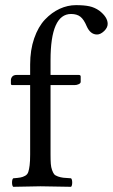

<svg xmlns="http://www.w3.org/2000/svg" viewBox="-20 -718 435 740"><path d="M174.8 -122.1Q174.8 -100.1 175.8 -86.7Q176.8 -73.2 180.7 -62.5Q184.6 -51.8 188.7 -46.6Q192.9 -41.5 203.4 -37.8Q213.9 -34.2 224.1 -33Q234.4 -31.7 253.9 -30.8Q258.3 -26.4 258.3 -14.4Q258.3 -2.4 253.9 2Q168 0 136.2 0Q114.7 0 30.8 2Q26.4 -2.4 26.4 -14.4Q26.4 -26.4 30.8 -30.8Q49.3 -32.2 58.6 -33.9Q67.9 -35.6 76.9 -40.5Q85.9 -45.4 89.1 -55.4Q92.3 -65.4 94.2 -80.8Q96.2 -96.2 96.2 -122.1V-390.1H26.9Q22 -390.1 22 -396V-409.2Q22 -416.5 27.3 -422.9Q32.7 -429.2 44.9 -429.2H96.2V-469.2Q96.2 -525.4 111.8 -570.3Q127.4 -615.2 153.3 -642.6Q179.2 -669.9 210 -684.1Q240.7 -698.2 272.9 -698.2Q304.2 -698.2 324.5 -693.8Q344.7 -689.5 362.8 -676.8Q395 -651.9 395 -626Q395 -611.3 381.1 -598.1Q367.2 -585 354 -585Q328.1 -585 314 -617.2Q303.2 -643.1 289.8 -653.6Q276.4 -664.1 253.9 -664.1Q174.8 -664.1 174.8 -485.8V-429.2H283.2Q291 -429.2 291 -422.9V-402.8Q291 -397 283.4 -393.6Q275.9 -390.1 268.1 -390.1H174.8Z"/></svg>

Font: Linux Libertine G
Style: Regular
Weight: 400
Designer: Philipp H. Poll
Foundry: Philipp H. Poll
Version: Version 4.7.5